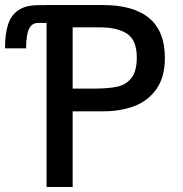

<svg xmlns="http://www.w3.org/2000/svg" viewBox="-110 -745 730 765"><path d="M75.5 -653.5H41Q16.5 -653.5 5.2 -629Q-6 -604.5 -6 -552.5H-90Q-90 -611 -77.5 -648.5Q-65 -686 -35.5 -705.2Q-6 -724.5 44 -724.5H75.5V-725H298Q547 -725 547 -515Q547 -437.5 513.2 -390Q479.5 -342.5 424.5 -322Q369.5 -301.5 302 -301.5H179.5V0H75.5ZM435 -516Q435 -585.5 396 -610.8Q357 -636 288.5 -636H179.5V-392H264Q321.5 -392 356.8 -399.5Q392 -407 413.5 -434Q435 -461 435 -516Z"/></svg>

Font: JuliaMono Medium
Style: Regular
Weight: 500
Monospace: yes
Designer: cormullion
Foundry: corm
Version: Version 0.054; ttfautohint (v1.8.4)